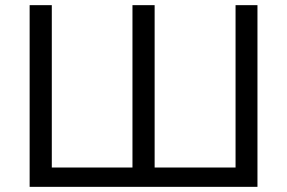

<svg xmlns="http://www.w3.org/2000/svg" viewBox="-20 -725 1114 745"><path d="M95 0V-705H181V-75H494V-705H580V-75H894V-705H979V0Z"/></svg>

Font: Nunito Sans 10pt
Style: Regular
Weight: 400
Designer: Vernon Adams
Foundry: Vernon Adams
Version: Version 3.101;gftools[0.9.27]